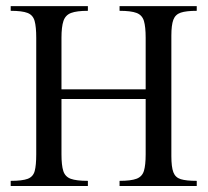

<svg xmlns="http://www.w3.org/2000/svg" viewBox="-20 -619 693 639"><path d="M634.8 0H377.9V-17.1Q416 -17.1 434.6 -24.2Q453.1 -31.2 459 -50.3Q464.8 -69.3 464.8 -105.5V-289.6H184.6V-105.5Q184.6 -68.8 190.7 -49.8Q196.8 -30.8 215.6 -23.9Q234.4 -17.1 272.5 -17.1V0H15.6V-17.1Q54.2 -17.1 72.3 -23.9Q90.3 -30.8 95.5 -49.8Q100.6 -68.8 100.6 -105.5V-493.2Q100.6 -529.8 95.2 -549.3Q89.8 -568.8 71.8 -575.9Q53.7 -583 15.6 -583V-598.6H272.5V-583Q235.4 -583 216.6 -575.9Q197.8 -568.8 191.2 -549.3Q184.6 -529.8 184.6 -493.2V-321.8H464.8V-493.2Q464.8 -529.8 459 -549.3Q453.1 -568.8 434.6 -575.9Q416 -583 377.9 -583V-598.6H634.8V-583Q599.6 -583 581.5 -576.9Q563.5 -570.8 556.9 -553.2Q550.3 -535.6 550.3 -500.5V-99.6Q550.3 -63.5 556.9 -45.9Q563.5 -28.3 581.5 -22.7Q599.6 -17.1 634.8 -17.1Z"/></svg>

Font: Rohingya Solluk
Style: Regular
Weight: 400
Designer: SIL International
Foundry: SIL International
Version: Version 1.001